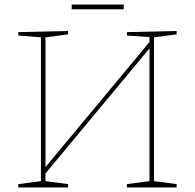

<svg xmlns="http://www.w3.org/2000/svg" viewBox="-20 -829 861 849"><path d="M761 -692V-677L661 -664V-28L761 -15V0H541V-15L641 -28V-615L181 -62V-28L281 -15V0H61V-15L161 -28V-664L61 -672V-687L281 -692V-677L181 -664V-90L641 -643V-665L541 -672V-687ZM297 -809H527V-788H297Z"/></svg>

Font: Bitter Pro Thin
Style: Regular
Weight: 250
Designer: Sol Matas, and Bitter project Authors
Foundry: Sol Matas
Version: Version 1.010